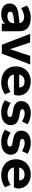

<svg xmlns="http://www.w3.org/2000/svg" viewBox="1306 -1826 530 3182"><g transform="rotate(90 1571.0 -235.0)"><path d="M211 10Q174 10 142.5 1Q111 -8 87.5 -26Q64 -44 51 -70.5Q38 -97 38 -132Q38 -167 51 -192.5Q64 -218 87.5 -235Q111 -252 142.5 -261.5Q174 -271 211 -276L363 -294Q356 -334 327.5 -352Q299 -370 261 -370Q229 -370 194.5 -358.5Q160 -347 115 -321L72 -417Q117 -448 167.5 -464Q218 -480 269 -480Q381 -480 439.5 -432.5Q498 -385 498 -286V0H372V-55Q343 -20 305 -5Q267 10 211 10ZM251 -93Q278 -93 299 -101Q320 -109 334.5 -123Q349 -137 357 -154.5Q365 -172 365 -192V-207L254 -193Q214 -188 194 -175.5Q174 -163 174 -139Q174 -93 251 -93Z M721 0 541 -470H684L795 -134L906 -470H1048L868 0Z M1343 10Q1289 10 1241 -5.5Q1193 -21 1157.5 -51.5Q1122 -82 1101 -128Q1080 -174 1080 -235Q1080 -291 1099 -336.5Q1118 -382 1151.5 -414Q1185 -446 1230 -463Q1275 -480 1327 -480Q1380 -480 1424 -465Q1468 -450 1499 -422.5Q1530 -395 1547 -357.5Q1564 -320 1564 -275Q1564 -258 1559 -236Q1554 -214 1546 -200H1216Q1223 -149 1259.5 -123.5Q1296 -98 1357 -98Q1399 -98 1435 -111Q1471 -124 1503 -145L1544 -52Q1459 10 1343 10ZM1331 -377Q1286 -377 1255 -352.5Q1224 -328 1216 -288H1427Q1428 -291 1428 -298Q1428 -333 1404 -355Q1380 -377 1331 -377Z M1840 10Q1733 10 1640 -51L1687 -147Q1734 -118 1773 -104.5Q1812 -91 1842 -91Q1918 -91 1918 -134Q1918 -152 1905.5 -161.5Q1893 -171 1861 -177L1797 -188Q1655 -213 1655 -320Q1655 -353 1667 -382Q1679 -411 1703.5 -432.5Q1728 -454 1765.5 -467Q1803 -480 1854 -480Q1905 -480 1952 -466Q1999 -452 2039 -427L1994 -335Q1962 -353 1926.5 -366Q1891 -379 1859 -379Q1791 -379 1791 -338Q1791 -324 1802.5 -315Q1814 -306 1843 -301L1907 -290Q1979 -277 2016.5 -243Q2054 -209 2054 -150Q2054 -80 2000 -35Q1946 10 1840 10Z M2330 10Q2223 10 2130 -51L2177 -147Q2224 -118 2263 -104.5Q2302 -91 2332 -91Q2408 -91 2408 -134Q2408 -152 2395.5 -161.5Q2383 -171 2351 -177L2287 -188Q2145 -213 2145 -320Q2145 -353 2157 -382Q2169 -411 2193.5 -432.5Q2218 -454 2255.5 -467Q2293 -480 2344 -480Q2395 -480 2442 -466Q2489 -452 2529 -427L2484 -335Q2452 -353 2416.5 -366Q2381 -379 2349 -379Q2281 -379 2281 -338Q2281 -324 2292.5 -315Q2304 -306 2333 -301L2397 -290Q2469 -277 2506.5 -243Q2544 -209 2544 -150Q2544 -80 2490 -35Q2436 10 2330 10Z M2883 10Q2829 10 2781 -5.5Q2733 -21 2697.5 -51.5Q2662 -82 2641 -128Q2620 -174 2620 -235Q2620 -291 2639 -336.5Q2658 -382 2691.5 -414Q2725 -446 2770 -463Q2815 -480 2867 -480Q2920 -480 2964 -465Q3008 -450 3039 -422.5Q3070 -395 3087 -357.5Q3104 -320 3104 -275Q3104 -258 3099 -236Q3094 -214 3086 -200H2756Q2763 -149 2799.5 -123.5Q2836 -98 2897 -98Q2939 -98 2975 -111Q3011 -124 3043 -145L3084 -52Q2999 10 2883 10ZM2871 -377Q2826 -377 2795 -352.5Q2764 -328 2756 -288H2967Q2968 -291 2968 -298Q2968 -333 2944 -355Q2920 -377 2871 -377Z"/></g></svg>

Font: Celebes
Style: Bold
Weight: 700
Designer: Anugrah Pasau
Foundry: Lafontype
Version: Version 1.000; ttfautohint (v1.8.4)